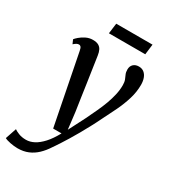

<svg xmlns="http://www.w3.org/2000/svg" viewBox="-272 -825 1038 1180"><g transform="rotate(30 247.0 -235.0)"><path d="M83 -461Q79.5 -479.5 74 -486Q68.5 -492.5 60.5 -492.5Q52 -492.5 43.5 -487.8Q35 -483 24.5 -473.5L12 -502Q17 -509.5 32.8 -523.2Q48.5 -537 71.5 -548.5Q94.5 -560 120.5 -560Q145.5 -560 160.5 -551.8Q175.5 -543.5 183 -528Q190.5 -512.5 193.5 -491Q200 -445.5 207 -399.5Q214 -353.5 220.8 -307Q227.5 -260.5 234.2 -214.2Q241 -168 248 -122L262 -4L321.5 -120Q341.5 -161.5 359 -199Q376.5 -236.5 389.5 -272Q402.5 -307.5 410.2 -341.8Q418 -376 418 -410Q418 -433 412 -447.8Q406 -462.5 400 -475.8Q394 -489 394 -508Q394 -532 408.5 -545.8Q423 -559.5 447 -559.5Q469 -559.5 484 -547.5Q499 -535.5 506.5 -514.8Q514 -494 514 -468Q514 -417 498.5 -366.5Q483 -316 459.5 -267Q436 -218 412 -171.5Q394.5 -135 375.2 -99Q356 -63 336.8 -29Q317.5 5 299 35.2Q280.5 65.5 264 91Q247.5 116.5 234 135.5Q211.5 170.5 184.8 196Q158 221.5 125.2 235.2Q92.5 249 51 249Q26.5 249 -1.2 243.5Q-29 238 -42 230.5L-15.5 152Q-6 159.5 16.8 168.8Q39.5 178 69.5 178Q98 178 126.5 163Q155 148 183.8 116.5Q212.5 85 240 34.5H180.5ZM194 -717.5H451.5L442.5 -644H184.5Z"/></g></svg>

Font: Merriweather 36pt Medium
Style: Italic
Weight: 500
Italic angle: -7.8°
Version: Version 2.101